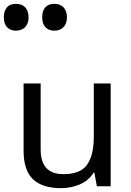

<svg xmlns="http://www.w3.org/2000/svg" viewBox="-44 -971 682 1001"><path d="M533 -536V0H461L448 -71H444Q418 -29 372 -9.5Q326 10 274 10Q177 10 128 -36.5Q79 -83 79 -185V-536H168V-191Q168 -63 287 -63Q376 -63 410.5 -113Q445 -163 445 -257V-536ZM239 -811Q210 -811 193 -829Q176 -847 176 -881Q176 -914 192 -932.5Q208 -951 239 -951Q271 -951 288 -932Q305 -913 305 -881Q305 -848 287 -829.5Q269 -811 239 -811ZM39 -811Q10 -811 -7 -829Q-24 -847 -24 -881Q-24 -914 -8 -932.5Q8 -951 39 -951Q71 -951 88 -932Q105 -913 105 -881Q105 -848 87 -829.5Q69 -811 39 -811Z"/></svg>

Font: Noto Sans Tifinagh Azawagh
Style: Regular
Weight: 400
Designer: JamraPatel
Foundry: JamraPatel LLC
Version: Version 2.006; ttfautohint (v1.8.4.7-5d5b)